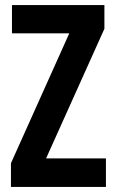

<svg xmlns="http://www.w3.org/2000/svg" viewBox="-20 -734 457 754"><path d="M396 -112H161L390 -621V-714H27V-603H252L23 -93V0H396Z"/></svg>

Font: Noto Sans UI Condensed
Style: Bold
Weight: 700
Width: 3
Designer: Monotype Design Team
Foundry: Monotype Imaging Inc.
Version: 1.001